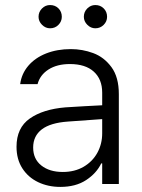

<svg xmlns="http://www.w3.org/2000/svg" viewBox="-20 -734 566 766"><path d="M241.2 -305.7Q275.4 -308.1 317.1 -310.3Q358.9 -312.5 387.7 -314V-364.3Q387.7 -418 354.2 -448.2Q320.8 -478.5 258.8 -478.5Q207.5 -478.5 173.6 -456.8Q139.6 -435.1 129.9 -398.4H60.5Q65.9 -439.9 93 -471.7Q120.1 -503.4 164.1 -520.8Q208 -538.1 262.7 -538.1Q308.6 -538.1 351.8 -522.2Q395 -506.3 424.6 -466.3Q454.1 -426.3 454.1 -358.4V0H387.7V-82H383.8Q365.2 -43 323.7 -15.6Q282.2 11.7 220.7 11.7Q171.9 11.7 132.1 -7.3Q92.3 -26.4 69.1 -62.5Q45.9 -98.6 45.9 -148.4Q45.9 -224.1 98.9 -261.2Q151.9 -298.3 241.2 -305.7ZM230.5 -47.9Q277.8 -47.9 313.5 -68.6Q349.1 -89.4 368.4 -124.5Q387.7 -159.7 387.7 -202.1V-258.8L251 -249Q181.2 -244.1 146.7 -217.8Q112.3 -191.4 112.3 -145.5Q112.3 -99.6 145 -73.7Q177.7 -47.9 230.5 -47.9ZM133.8 -667Q133.8 -686.5 147.5 -700.2Q161.1 -713.9 179.7 -713.9Q200.2 -713.9 213.4 -700.4Q226.6 -687 226.6 -667Q226.6 -648.4 213.1 -634.8Q199.7 -621.1 179.7 -621.1Q161.6 -621.1 147.7 -635Q133.8 -648.9 133.8 -667ZM314.5 -667Q314.5 -686.5 328.1 -700.2Q341.8 -713.9 360.4 -713.9Q380.4 -713.9 393.8 -700.4Q407.2 -687 407.2 -667Q407.2 -648.4 393.6 -634.8Q379.9 -621.1 360.4 -621.1Q342.3 -621.1 328.4 -635Q314.5 -648.9 314.5 -667Z"/></svg>

Font: Pretendard Light
Style: Regular
Weight: 300
Designer: Base glyphs from Inter by Rasmus Andersson; Hangeul glyphs from Noto Sans CJK(Source Han Sans) by Jang Soo-young and Kan
Foundry: Kil Hyung-jin
Version: Version 1.309